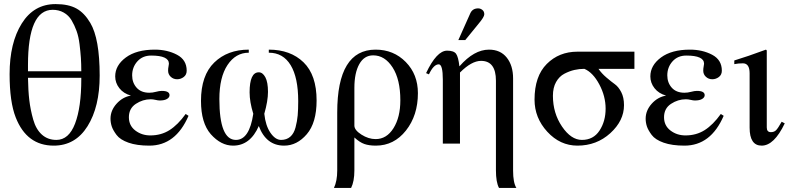

<svg xmlns="http://www.w3.org/2000/svg" viewBox="-20 -703 3870 940"><path d="M468 -333Q468 -180 408.5 -85Q349 10 243 10Q111 10 57 -128Q27 -204 27 -340Q27 -493 86.5 -588Q146 -683 252 -683Q315 -683 354 -661.5Q393 -640 422 -591Q468 -514 468 -333ZM117 -354H378Q378 -390 376 -419.5Q374 -449 369.5 -486Q365 -523 355 -551Q345 -579 330.5 -603.5Q316 -628 292 -641.5Q268 -655 238 -655Q117 -655 117 -385ZM378 -316V-322H117Q118 -259 123.5 -212.5Q129 -166 142.5 -118Q156 -70 185 -44Q214 -18 256 -18Q317 -18 347.5 -98Q378 -178 378 -316Z M889 -145 903 -136Q840 10 711 10Q650 10 609 -4.5Q568 -19 550.5 -42.5Q533 -66 527 -84.5Q521 -103 521 -122Q521 -162 550.5 -195Q580 -228 621 -235Q585 -245 564.5 -271Q544 -297 544 -329Q544 -383 596 -421.5Q648 -460 738 -460Q799 -460 846.5 -435Q894 -410 894 -357Q894 -337 879.5 -326Q865 -315 847 -315Q829 -315 816 -327Q803 -339 803 -357Q803 -368 805 -377.5Q807 -387 807 -391Q807 -431 720 -431Q678 -431 652.5 -402.5Q627 -374 627 -334Q627 -298 649 -273.5Q671 -249 711 -249Q727 -249 743.5 -253.5Q760 -258 772 -258Q810 -258 810 -237Q810 -226 797.5 -218.5Q785 -211 762 -211Q754 -211 741.5 -214Q729 -217 718 -217Q679 -217 645 -194.5Q611 -172 611 -129Q611 -88 642.5 -64Q674 -40 716 -40Q769 -40 810 -66Q851 -92 889 -145Z M1296 -445V-460Q1402 -460 1466 -398Q1530 -336 1530 -211Q1530 -102 1482 -46Q1434 10 1371 10Q1283 10 1247 -86Q1205 10 1121 10Q1062 10 1012 -46Q964 -101 964 -209Q964 -334 1029 -397Q1094 -460 1198 -460V-445Q1134 -445 1094 -385Q1054 -325 1054 -218Q1054 -18 1135 -18Q1201 -18 1220 -146Q1202 -204 1202 -251Q1202 -349 1247 -349Q1266 -349 1279 -325Q1292 -301 1292 -253Q1292 -209 1274 -146Q1280 -88 1304 -53Q1328 -18 1356 -18Q1383 -18 1401 -33.5Q1419 -49 1427 -79.5Q1435 -110 1437.5 -138.5Q1440 -167 1440 -208Q1440 -323 1403 -384Q1366 -445 1296 -445Z M1631 132V-152Q1631 -460 1819 -460Q1907 -460 1966.5 -399.5Q2026 -339 2026 -247Q2026 -138 1967.5 -64Q1909 10 1820 10Q1787 10 1764 2Q1741 -6 1715 -30V131Q1715 185 1699 217H1615Q1631 183 1631 132ZM1715 -273V-88Q1715 -66 1749.5 -44Q1784 -22 1819 -22Q1873 -22 1906.5 -75.5Q1940 -129 1940 -212Q1940 -314 1902 -373Q1864 -432 1807 -432Q1763 -432 1739 -389Q1715 -346 1715 -273Z M2224 -507 2283 -639Q2294 -662 2321 -662Q2332 -662 2341.5 -654.5Q2351 -647 2351 -633Q2351 -620 2324 -588L2258 -507ZM2508 217H2423Q2408 189 2408 131V-308Q2408 -405 2335 -405Q2289 -405 2232 -348V0H2148V-313Q2148 -388 2128 -388Q2103 -388 2080 -339L2066 -345Q2118 -455 2169 -455Q2202 -455 2213 -439.5Q2224 -424 2229 -379H2230Q2301 -460 2374 -460Q2430 -460 2461 -421Q2492 -382 2492 -319V132Q2492 191 2508 217Z M3086 -366H2910Q2925 -344 2949 -323.5Q2973 -303 2990.5 -290.5Q3008 -278 3021.5 -252Q3035 -226 3035 -188Q3035 -112 2968 -51Q2901 10 2807 10Q2722 10 2659.5 -58Q2597 -126 2597 -215Q2597 -330 2657 -390Q2717 -450 2807 -450H3086ZM2945 -171Q2945 -232 2914 -290Q2883 -348 2841 -366Q2816 -366 2792 -360.5Q2768 -355 2743 -342Q2718 -329 2702.5 -301.5Q2687 -274 2687 -234Q2687 -149 2731.5 -83.5Q2776 -18 2829 -18Q2885 -18 2915 -63.5Q2945 -109 2945 -171Z M3509 -145 3523 -136Q3460 10 3331 10Q3270 10 3229 -4.5Q3188 -19 3170.5 -42.5Q3153 -66 3147 -84.5Q3141 -103 3141 -122Q3141 -162 3170.5 -195Q3200 -228 3241 -235Q3205 -245 3184.5 -271Q3164 -297 3164 -329Q3164 -383 3216 -421.5Q3268 -460 3358 -460Q3419 -460 3466.5 -435Q3514 -410 3514 -357Q3514 -337 3499.5 -326Q3485 -315 3467 -315Q3449 -315 3436 -327Q3423 -339 3423 -357Q3423 -368 3425 -377.5Q3427 -387 3427 -391Q3427 -431 3340 -431Q3298 -431 3272.5 -402.5Q3247 -374 3247 -334Q3247 -298 3269 -273.5Q3291 -249 3331 -249Q3347 -249 3363.5 -253.5Q3380 -258 3392 -258Q3430 -258 3430 -237Q3430 -226 3417.5 -218.5Q3405 -211 3382 -211Q3374 -211 3361.5 -214Q3349 -217 3338 -217Q3299 -217 3265 -194.5Q3231 -172 3231 -129Q3231 -88 3262.5 -64Q3294 -40 3336 -40Q3389 -40 3430 -66Q3471 -92 3509 -145Z M3807 -107 3822 -99Q3770 10 3709 10Q3650 10 3650 -78V-344Q3650 -393 3617 -393Q3594 -393 3575 -389V-407Q3638 -426 3730 -460L3734 -456V-79Q3734 -56 3754 -56Q3770 -56 3779.5 -65.5Q3789 -75 3807 -107Z"/></svg>

Font: STIX Math
Style: Regular
Weight: 400
Designer: MicroPress Inc., with final additions and corrections provided by Coen Hoffman, Elsevier (retired)
Version: Version 1.1.1